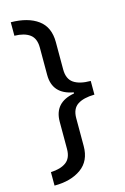

<svg xmlns="http://www.w3.org/2000/svg" viewBox="-131 -773 642 990"><g transform="rotate(-15 190.0 -278.0)"><path d="M32 86Q84 84 113.5 62.5Q143 41 143 -8V-153Q143 -256 252 -275V-281Q143 -300 143 -403V-549Q143 -598 114 -619.5Q85 -641 32 -642V-714Q124 -713 177 -674Q230 -635 230 -555V-409Q230 -358 261.5 -336.5Q293 -315 352 -315V-242Q293 -241 261.5 -220Q230 -199 230 -149V0Q230 79 175 118.5Q120 158 32 158Z"/></g></svg>

Font: Noto Sans Tifinagh Rhissa Ixa
Style: Regular
Weight: 400
Designer: JamraPatel
Foundry: JamraPatel LLC
Version: Version 2.006; ttfautohint (v1.8.4.7-5d5b)